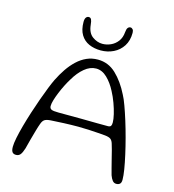

<svg xmlns="http://www.w3.org/2000/svg" viewBox="-121 -923 947 1045"><g transform="rotate(15 352.0 -401.0)"><path d="M629.5 20Q617 20 608.5 9.8Q600 -0.5 593.5 -18.5Q589 -35 582.8 -58.5Q576.5 -82 570.5 -106.8Q564.5 -131.5 559 -152.5Q553.5 -173.5 549.5 -185.5Q544.5 -202 535 -209.2Q525.5 -216.5 502 -219Q490.5 -220 464.5 -222Q438.5 -224 407.8 -225.5Q377 -227 350 -227Q310 -227 268.5 -225.2Q227 -223.5 198 -221.5Q173.5 -220 162.8 -213.2Q152 -206.5 145.5 -188Q139 -170.5 131.8 -145.2Q124.5 -120 117 -92.2Q109.5 -64.5 103 -38.5Q95 -13 86 -2Q77 9 61.5 9Q52.5 9 46.2 5.2Q40 1.5 37 -7Q34 -15.5 34 -29Q34 -48.5 40.5 -80.8Q47 -113 58 -152.8Q69 -192.5 82.5 -234.5Q96 -276.5 110.2 -316.2Q124.5 -356 137.2 -388Q150 -420 159 -438.5Q176.5 -474 197.2 -504.5Q218 -535 242.8 -558.2Q267.5 -581.5 296.5 -594.5Q325.5 -607.5 359.5 -607.5Q418.5 -607.5 462.2 -566Q506 -524.5 538.5 -459Q549.5 -439 562.2 -404Q575 -369 588.5 -325.8Q602 -282.5 614.2 -236.5Q626.5 -190.5 636.2 -146.8Q646 -103 651.8 -67.5Q657.5 -32 657.5 -10Q657.5 6 650.2 13Q643 20 629.5 20ZM506 -271.5Q517.5 -272 521.5 -278Q525.5 -284 525.5 -297.5Q525.5 -315.5 519 -343.2Q512.5 -371 501 -402.5Q489.5 -434 474.5 -462Q453.5 -503 425 -530.5Q396.5 -558 363 -558Q329 -558 297.8 -532Q266.5 -506 241.5 -463Q230.5 -445.5 219 -422.8Q207.5 -400 197.8 -376.2Q188 -352.5 181.8 -331.8Q175.5 -311 175.5 -297Q175.5 -283.5 185.8 -278.5Q196 -273.5 226 -273.5Q300.5 -273.5 354.2 -273Q408 -272.5 445.2 -271.8Q482.5 -271 506 -271.5ZM360 -659.5Q323 -659.5 293.5 -672.5Q264 -685.5 247 -713.5Q230 -741.5 230 -785.5Q230 -802.5 236 -810.5Q242 -818.5 251 -818.5Q261 -818.5 265.5 -809.8Q270 -801 272 -780Q276.5 -735 303.2 -715.8Q330 -696.5 359.5 -696.5Q383.5 -696.5 406.2 -706.8Q429 -717 444.8 -737.8Q460.5 -758.5 463 -789.5Q464.5 -808 470.5 -815.2Q476.5 -822.5 485 -822.5Q492.5 -822.5 498 -816Q503.5 -809.5 503.5 -796.5Q503.5 -753 483.8 -722.2Q464 -691.5 431.2 -675.5Q398.5 -659.5 360 -659.5Z"/></g></svg>

Font: Gluten ExtraLight
Style: Regular
Weight: 250
Designer: Tyler Finck
Foundry: Etcetera Type Company
Version: Version 1.300